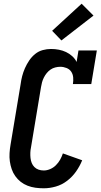

<svg xmlns="http://www.w3.org/2000/svg" viewBox="-20 -1007 542 1035"><path d="M216 8Q193 8 171 5Q149 2 128.5 -6Q108 -14 91.5 -27Q75 -40 62.5 -57.5Q50 -75 43 -95.5Q36 -116 33 -137.5Q30 -159 31.5 -182Q33 -205 37 -228L91 -552Q94 -575 99.5 -596.5Q105 -618 114.5 -639.5Q124 -661 137.5 -681Q151 -701 169.5 -716Q188 -731 210.5 -737Q233 -743 255 -743Q277 -743 297.5 -739Q318 -735 336 -726.5Q354 -718 369 -704.5Q384 -691 393 -673L403 -735H502L472 -554H373Q376 -572 374.5 -589.5Q373 -607 364 -620.5Q355 -634 338.5 -640.5Q322 -647 305 -647Q292 -647 278 -643.5Q264 -640 252.5 -632Q241 -624 232 -613Q223 -602 216.5 -589Q210 -576 206.5 -563Q203 -550 201 -537L147 -212Q144 -198 143.5 -183.5Q143 -169 144.5 -155Q146 -141 151 -128.5Q156 -116 165.5 -106.5Q175 -97 188 -92.5Q201 -88 216 -88Q233 -88 250.5 -95.5Q268 -103 281.5 -116.5Q295 -130 304 -146Q313 -162 319 -180L423 -143Q410 -111 390 -82.5Q370 -54 342 -32.5Q314 -11 281 -1.5Q248 8 216 8ZM311 -789 261 -841 420 -987 484 -923Z"/></svg>

Font: Iosevka Slab
Style: Bold Italic
Weight: 700
Italic angle: -9°
Monospace: yes
Designer: Belleve Invis
Foundry: Belleve Invis
Version: Version 11.1.0; ttfautohint (v1.8.3)